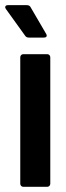

<svg xmlns="http://www.w3.org/2000/svg" viewBox="-39 -720 254 740"><path d="M139.2 -588.9Q141.1 -585 141.1 -583Q141.1 -575.2 129.9 -575.2H71.8Q62.5 -575.2 58.1 -582L-16.1 -685.1Q-19 -689.5 -19 -691.9Q-19 -700.2 -7.8 -700.2H64Q75.2 -700.2 79.1 -691.9ZM50.8 0Q45.9 0 42.5 -3.4Q39.1 -6.8 39.1 -12.2V-499Q39.1 -504.4 42.5 -507.8Q45.9 -511.2 50.8 -511.2H143.1Q147.9 -511.2 151.4 -507.8Q154.8 -504.4 154.8 -499V-12.2Q154.8 -6.8 151.4 -3.4Q147.9 0 143.1 0Z"/></svg>

Font: Barlow Condensed SemiBold
Style: Regular
Weight: 600
Width: 3
Designer: Jeremy Tribby
Foundry: Tribby Type
Version: Version 1.422;hotconv 1.0.109;makeotfexe 2.5.65596